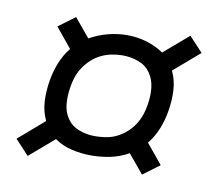

<svg xmlns="http://www.w3.org/2000/svg" viewBox="-55 -608 610 537"><g transform="rotate(10 250.0 -340.0)"><path d="M55 -135 16 -177 89 -240Q77 -265 75.5 -294Q74 -323 79 -352Q83 -378 93 -403.5Q103 -429 120 -450L74 -506L121 -541L165 -488Q190 -502 217 -509Q244 -516 271 -516Q300 -516 326.5 -508Q353 -500 375 -485L445 -545L484 -503L411 -440Q423 -415 424.5 -386Q426 -357 421 -328Q417 -302 407 -276.5Q397 -251 380 -230L426 -174L379 -139L335 -192Q310 -178 283 -172.5Q256 -167 229 -167Q201 -167 173.5 -173.5Q146 -180 125 -195ZM230 -222Q245 -222 261 -224.5Q277 -227 291.5 -234Q306 -241 318.5 -252Q331 -263 340 -277Q349 -291 354 -306Q359 -321 361 -336Q365 -360 362.5 -383Q360 -406 347.5 -424Q335 -442 313.5 -450Q292 -458 268 -458Q253 -458 237.5 -455Q222 -452 207.5 -445Q193 -438 181 -427Q169 -416 160 -402.5Q151 -389 146 -374Q141 -359 139 -344Q135 -320 137 -297Q139 -274 151.5 -256Q164 -238 185.5 -230Q207 -222 230 -222Z"/></g></svg>

Font: iosevka_custom_sans_ss08 Light
Style: Italic
Weight: 300
Italic angle: -10°
Designer: Belleve Invis
Foundry: Belleve Invis
Version: Version 10.3.0; ttfautohint (v1.8.3)